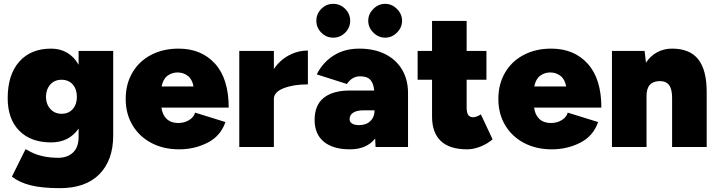

<svg xmlns="http://www.w3.org/2000/svg" viewBox="-20 -765 3737 999"><path d="M42 154 113 11Q118 14 143 27Q168 40 204 48Q240 56 283 56Q331 56 360 28.5Q389 1 389 -52V-96Q365 -61 329 -42.5Q293 -24 246 -24Q140 -24 80 -85Q20 -146 20 -254Q20 -376 80 -444Q140 -512 246 -512Q293 -512 329.5 -490.5Q366 -469 389 -428V-500H569V-60Q569 68 497.5 141Q426 214 292 214Q198 214 139 199Q80 184 42 154ZM301 -173Q337 -173 358.5 -197.5Q380 -222 380 -261Q380 -301 358.5 -325.5Q337 -350 300 -350Q264 -350 242 -325.5Q220 -301 219 -261Q220 -222 242.5 -197.5Q265 -173 301 -173Z M634 -250Q634 -327 668.5 -386.5Q703 -446 765.5 -479Q828 -512 909 -512Q1028 -512 1099 -433.5Q1170 -355 1170 -205H820Q825 -167 847.5 -146Q870 -125 907 -125Q940 -125 964.5 -140.5Q989 -156 995 -179L1153 -130Q1128 -57 1060 -22.5Q992 12 912 12Q831 12 768 -21Q705 -54 669.5 -113.5Q634 -173 634 -250ZM987 -315Q980 -353 957 -370.5Q934 -388 904 -388Q874 -388 851 -370.5Q828 -353 821 -315Z M1225 -500H1405V-406Q1436 -452 1483 -477Q1530 -502 1582 -502V-326Q1507 -326 1456 -306Q1405 -286 1405 -251V0H1225Z M1932 -44Q1887 12 1801 12Q1713 12 1665 -27.5Q1617 -67 1617 -141Q1617 -218 1664.5 -256Q1712 -294 1801 -294H1927Q1924 -330 1907.5 -349Q1891 -368 1853 -368Q1812 -368 1785 -328L1628 -378Q1660 -441 1716.5 -476.5Q1773 -512 1849 -512Q1928 -512 1985 -483Q2042 -454 2072.5 -402Q2103 -350 2103 -281V0H1934ZM1848 -114Q1885 -114 1907 -135Q1929 -156 1929 -191H1872Q1837 -191 1818 -179Q1799 -167 1799 -145Q1799 -130 1812 -122Q1825 -114 1848 -114ZM1896 -657Q1896 -692 1922.5 -718.5Q1949 -745 1984 -745Q2019 -745 2045.5 -718.5Q2072 -692 2072 -657Q2072 -622 2045.5 -595.5Q2019 -569 1984 -569Q1949 -569 1922.5 -595.5Q1896 -622 1896 -657ZM1714 -745Q1750 -745 1776 -719Q1802 -693 1802 -657Q1802 -621 1776 -595Q1750 -569 1714 -569Q1678 -569 1652 -595Q1626 -621 1626 -657Q1626 -693 1652 -719Q1678 -745 1714 -745Z M2228 -158V-350H2153V-500H2228V-656H2408V-500H2511V-350H2408V-207Q2408 -179 2416 -167Q2424 -155 2443 -155Q2451 -155 2463 -160Q2475 -165 2482 -170L2543 -40Q2518 -18 2481.5 -3Q2445 12 2411 12Q2319 12 2273.5 -31.5Q2228 -75 2228 -158Z M2573 -250Q2573 -327 2607.5 -386.5Q2642 -446 2704.5 -479Q2767 -512 2848 -512Q2967 -512 3038 -433.5Q3109 -355 3109 -205H2759Q2764 -167 2786.5 -146Q2809 -125 2846 -125Q2879 -125 2903.5 -140.5Q2928 -156 2934 -179L3092 -130Q3067 -57 2999 -22.5Q2931 12 2851 12Q2770 12 2707 -21Q2644 -54 2608.5 -113.5Q2573 -173 2573 -250ZM2926 -315Q2919 -353 2896 -370.5Q2873 -388 2843 -388Q2813 -388 2790 -370.5Q2767 -353 2760 -315Z M3164 -500H3334L3341 -439Q3365 -475 3400 -493.5Q3435 -512 3477 -512Q3569 -512 3613 -456.5Q3657 -401 3657 -286V0H3477V-256Q3477 -301 3461.5 -322Q3446 -343 3414 -343Q3344 -343 3344 -266V0H3164Z"/></svg>

Font: Oak Sans Black
Style: Regular
Weight: 900
Designer: Erik Kennedy, Walven
Foundry: Erik Kennedy, Walven
Version: Version 1.000